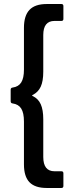

<svg xmlns="http://www.w3.org/2000/svg" viewBox="-20 -804 369 954"><path d="M99 13V-200Q99 -243 85.5 -264.5Q72 -286 43 -290Q33 -291 33 -301V-358Q33 -368 43 -369Q72 -373 85.5 -394.5Q99 -416 99 -458V-666Q99 -726 126.5 -755Q154 -784 212 -784H285Q295 -784 295 -774V-710Q295 -700 285 -700H251Q195 -700 195 -630V-448Q195 -401 182.5 -373.5Q170 -346 142 -332Q137 -330 142 -327Q170 -314 182.5 -286Q195 -258 195 -211V-24Q195 47 251 47H285Q295 47 295 57V120Q295 130 285 130H212Q154 130 126.5 101.5Q99 73 99 13Z"/></svg>

Font: Amber EN Medium
Style: Regular
Weight: 500
Designer: Jeremy Tribby
Foundry: Tribby Type Co.
Version: Version 1.403 November 24, 2021